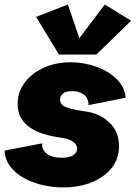

<svg xmlns="http://www.w3.org/2000/svg" viewBox="-26 -817 601 851"><path d="M254.4 13.7Q208.5 13.7 163.6 3.4Q118.7 -6.8 81.1 -27.3Q43.5 -47.9 20 -78.4Q-3.4 -108.9 -5.9 -149.4L160.6 -181.6Q158.7 -152.3 182.6 -135Q206.5 -117.7 248 -117.7Q273.4 -117.7 288.1 -123.8Q302.7 -129.9 309.3 -139.2Q315.9 -148.4 315.9 -158.2Q315.9 -174.3 300 -187.3Q284.2 -200.2 253.9 -205.1L220.7 -210.4Q194.8 -214.8 165.5 -223.9Q136.2 -232.9 110.6 -249.3Q85 -265.6 68.6 -292Q52.2 -318.4 52.2 -356.9Q52.2 -409.2 83.5 -450.9Q114.7 -492.7 168 -516.8Q221.2 -541 287.1 -541Q345.2 -541 399.7 -521.7Q454.1 -502.4 490.5 -467Q526.9 -431.6 530.8 -383.8L366.7 -351.1Q365.7 -383.3 345 -398.2Q324.2 -413.1 293.9 -413.1Q264.2 -413.1 252.2 -401.6Q240.2 -390.1 240.2 -376Q240.2 -352.5 264.4 -343Q288.6 -333.5 318.4 -328.6L361.3 -321.8Q418.5 -312.5 460 -272.7Q501.5 -232.9 501.5 -168.9Q501.5 -113.3 468.8 -72.3Q436 -31.2 380.1 -8.8Q324.2 13.7 254.4 13.7ZM438.5 -796.9 555.2 -725.1 400.9 -575.2H235.4L133.8 -742.2L274.9 -796.9L325.7 -647.9Z"/></svg>

Font: Schibsted Grotesk Black
Style: Italic
Weight: 900
Italic angle: -12°
Designer: Bakken & Baeck AS, Henrik Kongsvoll
Foundry: Schibsted ASA
Version: Version 1.100;gftools[0.9.25]